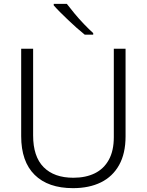

<svg xmlns="http://www.w3.org/2000/svg" viewBox="-20 -967 762 997"><path d="M632 -259Q632 -170 598.5 -110Q565 -50 504 -20Q443 10 359 10Q230 10 160 -59Q90 -128 90 -260V-714H152V-264Q152 -154 206.5 -99Q261 -44 361 -44Q425 -44 472 -67Q519 -90 545 -137Q571 -184 571 -255V-714H632ZM327 -947Q343 -926 366.5 -897.5Q390 -869 416.5 -841.5Q443 -814 464 -795V-787H420Q400 -803 378 -822.5Q356 -842 334 -863Q312 -884 292.5 -903.5Q273 -923 259 -939V-947Z"/></svg>

Font: Noto Sans Hebrew Thin Light
Style: Regular
Weight: 300
Version: Version 3.001